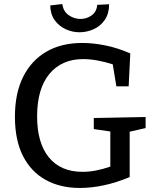

<svg xmlns="http://www.w3.org/2000/svg" viewBox="-20 -923 771 952"><path d="M376 9Q279 9 206.5 -31Q134 -71 94 -149.5Q54 -228 54 -344Q54 -460 94.5 -541.5Q135 -623 209.5 -666.5Q284 -710 388 -710Q443 -710 504 -697.5Q565 -685 626 -658L618 -495H557L539 -604Q502 -616 464 -623Q426 -630 392 -630Q286 -630 225 -556.5Q164 -483 164 -346Q164 -214 222.5 -142.5Q281 -71 389 -71Q453 -71 527 -97V-271L445 -283V-338L702 -343V-288L623 -270V-45Q556 -17 494 -4Q432 9 376 9ZM374 -763Q339 -763 306 -778Q273 -793 251.5 -822.5Q230 -852 229 -896L289 -903Q294 -866 321 -847.5Q348 -829 379 -829Q409 -829 434 -846.5Q459 -864 462 -899L521 -902Q521 -856 500 -825Q479 -794 445 -778.5Q411 -763 374 -763Z"/></svg>

Font: Bitter Medium
Style: Regular
Weight: 500
Designer: Sol Matas, and Bitter project Authors
Foundry: Sol Matas
Version: Version 2.001